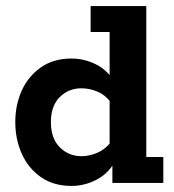

<svg xmlns="http://www.w3.org/2000/svg" viewBox="-20 -603 574 633"><path d="M215.6 10Q156.3 10 114.7 -19.2Q73.1 -48.4 51.7 -96.3Q30.4 -144.2 30.4 -200.5Q30.4 -256.9 51.7 -304.3Q73.1 -351.6 114.7 -380.8Q156.3 -410 215.6 -410Q257.4 -410 295.6 -391.2Q333.9 -372.3 356.5 -334.3L341.4 -332V-497.5H278.8V-583H462.3V-85.5H518.4V0H350.5V-74.8L356.5 -65.7Q333.9 -28.4 295.6 -9.2Q257.4 10 215.6 10ZM248.3 -88.1Q274.4 -88.1 300.5 -99.1Q326.5 -110.1 346.7 -135.7L341.4 -89.8V-305.2L346.7 -264.3Q326.5 -290.7 300.5 -301.3Q274.4 -311.9 248.3 -311.9Q206.5 -311.9 177.1 -283Q147.8 -254.1 147.8 -200.5Q147.8 -146.7 177.1 -117.4Q206.5 -88.1 248.3 -88.1Z"/></svg>

Font: Rokkitt SemiBold
Style: Regular
Weight: 600
Designer: Vernon Adams
Foundry: Vernon Adams
Version: Version 3.103